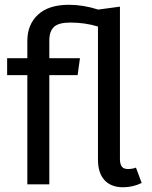

<svg xmlns="http://www.w3.org/2000/svg" viewBox="-20 -770 637 802"><path d="M547.9 -69.8 571.8 -5.9Q535.2 12.2 494.1 12.2Q443.8 12.2 416.5 -17.6Q389.2 -47.4 389.2 -104V-659.2Q334.5 -675.8 273.9 -675.8Q225.1 -675.8 205.6 -657.7Q186 -639.6 186 -600.1V-526.9H314L304.2 -456.1H186V0H94.2V-456.1H9.8V-526.9H94.2V-599.1Q94.2 -667.5 138.7 -708.7Q183.1 -750 268.1 -750Q327.6 -750 390.1 -730L481 -742.2V-106Q481 -84.5 488.8 -74.2Q496.6 -64 514.2 -64Q533.2 -64 547.9 -69.8Z"/></svg>

Font: FiraGO
Style: Regular
Weight: 400
Designer: bBox Type
Foundry: bBox Type GmbH
Version: Version 1.001;PS 001.001;hotconv 1.0.88;makeotf.lib2.5.64775